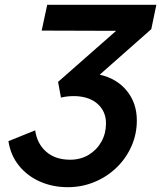

<svg xmlns="http://www.w3.org/2000/svg" viewBox="-20 -765 669 797"><path d="M261 12Q199 12 146.5 -11Q94 -34 59 -77Q24 -120 15 -179L126 -224Q134 -168 172 -135Q210 -102 271 -102Q315 -102 348.5 -122.5Q382 -143 401 -177Q420 -211 420 -253Q420 -301 387 -332Q354 -363 295 -366Q262 -367 233 -360L221 -425L462 -637L153 -638L176 -745H629L608 -644L394 -455Q465 -439 506.5 -388Q548 -337 548 -265Q548 -208 525.5 -157.5Q503 -107 463.5 -69Q424 -31 372 -9.5Q320 12 261 12Z"/></svg>

Font: Plus Jakarta Display Medium
Style: Italic
Weight: 500
Italic angle: -12°
Designer: Gumpita Rahayu
Foundry: Tokotype Studio
Version: Version 1.000